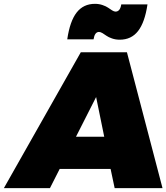

<svg xmlns="http://www.w3.org/2000/svg" viewBox="-40 -971 859 991"><path d="M-20 0 377 -701.2H615.2L798.8 0H551.8L530.8 -99.1H268.1L217.8 0ZM307.1 -768.1Q320.8 -861.8 355.7 -906.5Q390.6 -951.2 450.2 -951.2Q471.2 -951.2 489.5 -944.8Q507.8 -938.5 518.1 -931.2Q528.3 -923.8 538.6 -917.5Q548.8 -911.1 556.2 -911.1Q580.1 -911.1 585.9 -948.2H721.2Q707.5 -855.5 672.6 -810.8Q637.7 -766.1 578.1 -766.1Q556.6 -766.1 538.3 -772.5Q520 -778.8 510 -786.1Q500 -793.5 489.3 -799.8Q478.5 -806.2 471.2 -806.2Q448.7 -806.2 442.9 -768.1ZM352.1 -265.1H498L456.1 -470.2Z"/></svg>

Font: Trueno Black
Style: Italic
Weight: 900
Designer: Julieta Ulanovsky
Foundry: Julieta Ulanovsky
Version: Version 3.001b | FøM Fix